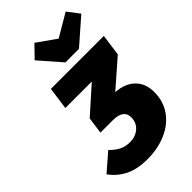

<svg xmlns="http://www.w3.org/2000/svg" viewBox="-311 -1054 1164 1164"><g transform="rotate(-45 271.0 -472.0)"><path d="M543 -557 370 -406Q448 -401 493 -357.5Q538 -314 538 -239Q538 -159 496 -100.5Q454 -42 382 -11Q310 20 222 20Q134 20 76.5 -9Q19 -38 -20 -91L92 -188Q124 -156 152.5 -142Q181 -128 220 -128Q267 -128 299 -156Q331 -184 331 -230Q331 -296 238 -296H133L148 -403L315 -552H88L108 -696H562ZM503 -964 561 -888 400 -747H284L161 -888L235 -964L357 -878Z"/></g></svg>

Font: Fira Sans Black
Style: Italic
Weight: 900
Italic angle: -8°
Designer: Carrois Corporate & Edenspiekermann AG
Foundry: Carrois Corporate GbR & Edenspiekermann AG
Version: Version 4.203